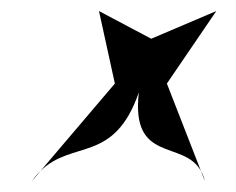

<svg xmlns="http://www.w3.org/2000/svg" viewBox="-20 -327 427 347"><path d="M38 0 53.2 -18C48 -13 42.6 -7 38 0ZM53.2 -18C111.3 -75 186.2 -31 230.9 -160C216.2 -31 311.3 -75 343.2 -18L281.6 -176L370.9 -307L253.3 -257L158.9 -307L187.6 -176ZM343.2 -18 350 0C348.6 -7 346 -13 343.2 -18Z"/></svg>

Font: Digital Distortion
Style: Obl
Weight: 400
Version: Version 1